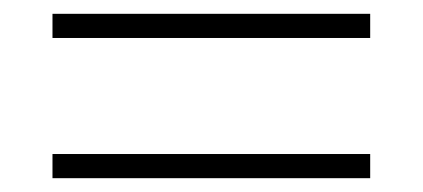

<svg xmlns="http://www.w3.org/2000/svg" viewBox="-20 -492 612 278"><path d="M56 -437H516V-472H56ZM56 -234H516V-269H56Z"/></svg>

Font: Noto Sans Tamil ExtraLight
Style: Regular
Weight: 200
Designer: Jelle Bosma - Monotype Design Team
Foundry: Monotype Imaging Inc.
Version: Version 2.004